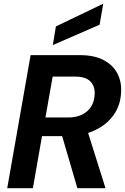

<svg xmlns="http://www.w3.org/2000/svg" viewBox="-20 -990 658 1010"><path d="M18 0 141 -700H400Q477 -700 526 -673.5Q575 -647 597.5 -603.5Q620 -560 617 -507Q615 -438 578 -385.5Q541 -333 476.5 -303.5Q412 -274 327 -274H201L153 0ZM387 0 297 -308H438L535 0ZM219 -372H338Q401 -372 438.5 -405Q476 -438 478 -495Q480 -536 455.5 -561.5Q431 -587 375 -587H257ZM258 -753 274 -851 522 -970H523L504 -860Z"/></svg>

Font: DM Sans 28pt
Style: Bold Italic
Weight: 700
Italic angle: -10°
Version: Version 4.004;gftools[0.9.30]